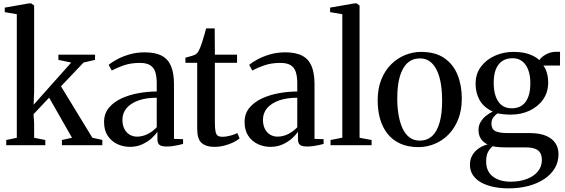

<svg xmlns="http://www.w3.org/2000/svg" viewBox="-20 -838 3260 1108"><path d="M16 0V-30L77 -43V-756L7.5 -768V-794L147 -818.5H160.5L177 -806V-309.5L174 -233.5L391 -477L317 -492.5V-522.5H528.5V-492.5L462 -477L332 -340L513 -43L570.5 -30.5V0H337.5L337 -30L395.5 -43L263.5 -274.5L173.5 -179L177 -126.5V-43L241.5 -30V0Z M729.5 9.5Q691 9.5 657 -6.5Q623 -22.5 601.8 -54.2Q580.5 -86 580.5 -134Q580.5 -182 608 -215.5Q635.5 -249 680.2 -269.8Q725 -290.5 778.5 -300.2Q832 -310 884.5 -310V-357Q884.5 -395.5 876.2 -421.8Q868 -448 846.8 -461.5Q825.5 -475 786.5 -475Q734.5 -475 693.2 -460.5Q652 -446 625 -431L607 -464Q622.5 -477 653 -494Q683.5 -511 725.2 -523.5Q767 -536 816 -536Q876.5 -536 913.5 -516.2Q950.5 -496.5 967.2 -456Q984 -415.5 984 -353V-36.5L1036.5 -35V-7.5Q1026 -4.5 1010.2 -1Q994.5 2.5 976.8 5Q959 7.5 941 7.5Q914.5 7.5 901.5 -1Q888.5 -9.5 888.5 -35.5V-77.5Q878.5 -62 856.5 -41.5Q834.5 -21 802.2 -5.8Q770 9.5 729.5 9.5ZM770.5 -49.5Q802 -49.5 831.5 -64.2Q861 -79 884.5 -103.5V-274Q824 -274 779.8 -258.5Q735.5 -243 711 -214.5Q686.5 -186 686.5 -147Q686.5 -116 697.8 -94Q709 -72 728.2 -60.8Q747.5 -49.5 770.5 -49.5Z M1215.5 9.5Q1169.5 9.5 1143.8 -12.8Q1118 -35 1118 -94V-475.5H1050V-505Q1057.5 -507.5 1068.5 -510.2Q1079.5 -513 1090 -516.2Q1100.5 -519.5 1106 -522.5Q1113 -526.5 1118 -532.2Q1123 -538 1127.2 -545.8Q1131.5 -553.5 1135 -562.5Q1140 -574 1146.2 -593.8Q1152.5 -613.5 1158.8 -635.2Q1165 -657 1169.5 -674H1219L1220 -522.5H1348V-475.5H1220V-130.5Q1220 -94.5 1224.2 -77Q1228.5 -59.5 1238.2 -54Q1248 -48.5 1264.5 -48.5Q1284 -48.5 1310 -55.5Q1336 -62.5 1350 -70L1362.5 -39Q1349 -27.5 1326 -16.2Q1303 -5 1274.8 2.2Q1246.5 9.5 1215.5 9.5Z M1540.5 9.5Q1502 9.5 1468 -6.5Q1434 -22.5 1412.8 -54.2Q1391.5 -86 1391.5 -134Q1391.5 -182 1419 -215.5Q1446.5 -249 1491.2 -269.8Q1536 -290.5 1589.5 -300.2Q1643 -310 1695.5 -310V-357Q1695.5 -395.5 1687.2 -421.8Q1679 -448 1657.8 -461.5Q1636.5 -475 1597.5 -475Q1545.5 -475 1504.2 -460.5Q1463 -446 1436 -431L1418 -464Q1433.5 -477 1464 -494Q1494.5 -511 1536.2 -523.5Q1578 -536 1627 -536Q1687.5 -536 1724.5 -516.2Q1761.5 -496.5 1778.2 -456Q1795 -415.5 1795 -353V-36.5L1847.5 -35V-7.5Q1837 -4.5 1821.2 -1Q1805.5 2.5 1787.8 5Q1770 7.5 1752 7.5Q1725.5 7.5 1712.5 -1Q1699.5 -9.5 1699.5 -35.5V-77.5Q1689.5 -62 1667.5 -41.5Q1645.5 -21 1613.2 -5.8Q1581 9.5 1540.5 9.5ZM1581.5 -49.5Q1613 -49.5 1642.5 -64.2Q1672 -79 1695.5 -103.5V-274Q1635 -274 1590.8 -258.5Q1546.5 -243 1522 -214.5Q1497.5 -186 1497.5 -147Q1497.5 -116 1508.8 -94Q1520 -72 1539.2 -60.8Q1558.5 -49.5 1581.5 -49.5Z M1955.5 -43.5V-756L1885 -768V-794L2025.5 -818.5H2038.5L2055 -806V-43L2124.5 -30V0H1887.5V-30Z M2159.5 -258.5Q2159.5 -327 2180.5 -379.2Q2201.5 -431.5 2237.5 -467Q2273.5 -502.5 2318.2 -520.5Q2363 -538.5 2410 -538.5Q2492 -538.5 2544 -502.8Q2596 -467 2620.5 -406Q2645 -345 2645 -269.5Q2645 -201 2623.8 -148.5Q2602.5 -96 2567 -60.5Q2531.5 -25 2486.8 -7Q2442 11 2395 11Q2334 11 2289.2 -9.5Q2244.5 -30 2215.8 -66.8Q2187 -103.5 2173.2 -152.5Q2159.5 -201.5 2159.5 -258.5ZM2402.5 -26.5Q2444 -26.5 2472.8 -52.2Q2501.5 -78 2516.5 -129.5Q2531.5 -181 2531.5 -258.5Q2531.5 -307 2524.8 -350.8Q2518 -394.5 2502.8 -428.2Q2487.5 -462 2463.2 -481.5Q2439 -501 2403.5 -501Q2361.5 -501 2332.5 -475.5Q2303.5 -450 2288 -398.8Q2272.5 -347.5 2272.5 -269.5Q2272.5 -220.5 2279.8 -176.8Q2287 -133 2302.2 -99Q2317.5 -65 2342.2 -45.8Q2367 -26.5 2402.5 -26.5Z M2915 249Q2870 249 2829.5 240.8Q2789 232.5 2758 215.8Q2727 199 2709.5 173.2Q2692 147.5 2692 112.5Q2692 82.5 2705.2 59Q2718.5 35.5 2741.5 19.2Q2764.5 3 2793.5 -4.5Q2769 -16.5 2755.2 -37Q2741.5 -57.5 2741.5 -88.5Q2741.5 -113 2753 -133Q2764.5 -153 2783.2 -168.5Q2802 -184 2823.5 -194Q2770 -219.5 2747.2 -261.2Q2724.5 -303 2724.5 -354.5Q2724.5 -412 2755.5 -453.2Q2786.5 -494.5 2836.2 -516.5Q2886 -538.5 2942.5 -538.5Q2997.5 -538.5 3034.2 -525Q3071 -511.5 3092.5 -491Q3104 -509.5 3131 -524.2Q3158 -539 3187.5 -539H3212L3211.5 -460L3115.5 -459.5Q3123.5 -450 3129.8 -435.2Q3136 -420.5 3139.8 -402Q3143.5 -383.5 3143.5 -362.5Q3143.5 -305.5 3114 -263.8Q3084.5 -222 3035.5 -199.2Q2986.5 -176.5 2927 -176.5Q2907.5 -176.5 2887 -178.5Q2866.5 -180.5 2850 -183.5Q2838 -174.5 2827 -160.5Q2816 -146.5 2816 -124.5Q2816 -93 2838.2 -81.5Q2860.5 -70 2912 -70H3038Q3093.5 -70 3130 -54.8Q3166.5 -39.5 3184.8 -12.2Q3203 15 3203 51Q3203 96.5 3181.5 132.8Q3160 169 3121 195Q3082 221 3029.8 235Q2977.5 249 2915 249ZM2926 210.5Q2979 210.5 3020 195Q3061 179.5 3084 151.2Q3107 123 3107 85.5Q3107 63 3099 46.8Q3091 30.5 3070.2 21.5Q3049.5 12.5 3010.5 12.5H2900Q2876 12.5 2856.5 10.8Q2837 9 2823 6Q2807 19 2796.2 39.2Q2785.5 59.5 2785.5 95Q2785.5 133.5 2803.5 159Q2821.5 184.5 2853.2 197.5Q2885 210.5 2926 210.5ZM2932.5 -213Q2986 -213 3013.2 -250.2Q3040.5 -287.5 3040.5 -358.5Q3040.5 -403 3028.2 -435.2Q3016 -467.5 2993.2 -484.8Q2970.5 -502 2938.5 -502Q2904.5 -502 2880 -486.8Q2855.5 -471.5 2842.2 -439.8Q2829 -408 2829 -359.5Q2829 -317 2840 -283.8Q2851 -250.5 2874 -231.8Q2897 -213 2932.5 -213Z"/></svg>

Font: Merriweather 96pt
Style: Regular
Weight: 400
Version: Version 2.100